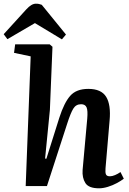

<svg xmlns="http://www.w3.org/2000/svg" viewBox="-63 -1007 698 1039"><path d="M607 -40Q593 -29 570 -16.5Q547 -4 521 4Q495 12 473 12Q417 12 399 -16.5Q381 -45 384 -87L409 -364Q413 -409 405.5 -426Q398 -443 376 -443Q348 -443 333.5 -419Q319 -395 301 -339L191 0H76L103 -702L13 -721L19 -767H206L221 -754L207 -413L181 -149L188 -148L258 -370Q284 -451 317 -488.5Q350 -526 415 -526Q485 -526 511.5 -483Q538 -440 530 -354L508 -96Q506 -73 510.5 -63Q515 -53 532 -53Q544 -53 559.5 -59.5Q575 -66 589 -76ZM294 -820 272 -794 126 -882 -23 -795 -43 -822 79 -956Q107 -987 131 -987Q141 -987 148 -985.5Q155 -984 163 -981Z"/></svg>

Font: Literata 36pt SemiBold
Style: Italic
Weight: 600
Italic angle: -2°
Designer: Latin by Veronika Burian and Jose Scaglione. Greek by Irene Vlachou. Cyrillic by Vera Evstafieva
Foundry: TypeTogether
Version: Version 3.002